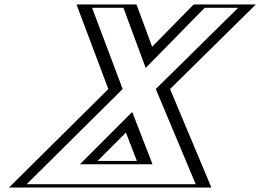

<svg xmlns="http://www.w3.org/2000/svg" viewBox="-20 -845 1173 865"><path d="M909.5 0 723.2 -444 1109.7 -825H875.7L654.9 -600L571.7 -825H347.7L491.2 -444L43.5 0ZM619.9 -120H396.5L557.4 -281ZM884.7 -15H77L509.5 -443.9L371.5 -810H559.2L646.7 -573.2L879.1 -810H1076.1L704.8 -443.9ZM644 -105H363.2L565.5 -307.3ZM884.7 -15 704.8 -443.9 1076.1 -810H879.1L646.7 -573.2L559.2 -810H371.5L509.5 -443.9L77 -15ZM644 -105 565.5 -307.3 363.2 -105ZM909.5 0H43.5L491.2 -444L347.7 -825H571.7L654.9 -600L875.7 -825H1109.7L723.2 -444ZM619.9 -120 557.4 -281 396.5 -120ZM861.8 -15H100L532.6 -443.9L394.7 -810H536L636.3 -538.9L902.3 -810H1053.1L681.8 -444ZM667.1 -105 575.6 -340.6 340.1 -105ZM932.4 0 746.2 -443.9 1132.7 -825H852.6L665.4 -634.3L594.9 -825H324.6L468.1 -443.9L20.5 0ZM596.8 -120H419.5L547.2 -247.7Z"/></svg>

Font: Hussar Outliner
Style: Obl
Weight: 700
Foundry: Cannot Into Space Fonts
Version: Version 0.92